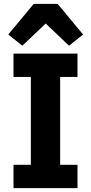

<svg xmlns="http://www.w3.org/2000/svg" viewBox="-20 -976 472 996"><path d="M50 0V-121H140V-577H50V-698H382V-577H292V-121H382V0ZM279 -956 411 -797 338 -739 217 -854 96 -739 23 -797 155 -956Z"/></svg>

Font: IBM Plex Arabic
Style: Bold
Weight: 700
Designer: Mike Abbink, Paul van der Laan, Pieter van Rosmalen, Wael Morcos, Khajak Apelian
Foundry: Bold Monday
Version: Version 1.0